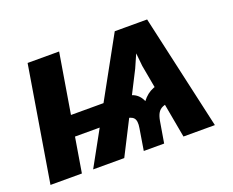

<svg xmlns="http://www.w3.org/2000/svg" viewBox="-91 -679 1006 830"><g transform="rotate(-20 411.5 -264.5)"><path d="M624.5 0 561.5 -347.7 543 -529.3H649.9L769 0ZM12.7 0 100.1 -529.3H245.1L157.2 0ZM110.4 -160.2 126 -253.9H396.5L381.3 -160.2ZM441.9 0 458 -98.6Q463.9 -131.8 452.4 -145Q440.9 -158.2 409.7 -159.2L425.3 -253.4Q457 -253.4 483.4 -241.5Q509.8 -229.5 522 -200.2Q543.9 -229.5 574.5 -241.5Q605 -253.4 636.2 -253.4L620.6 -159.2Q600.1 -158.7 586.2 -152.8Q572.3 -147 564.2 -134Q556.2 -121.1 552.2 -98.6L535.6 0ZM209 0 501 -529.3H608.9L528.8 -347.2L352.1 0Z"/></g></svg>

Font: Inter 24pt
Style: Bold Italic
Weight: 700
Italic angle: -9.3988°
Version: Version 4.001;git-66647c0bb